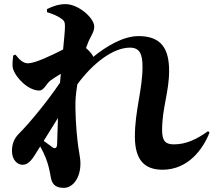

<svg xmlns="http://www.w3.org/2000/svg" viewBox="-20 -845 1040 931"><path d="M224 -454C233 -461 253 -474 275 -487L271 -444C203 -344 120 -245 71 -196C49 -174 38 -147 38 -113C38 -69 65 -45 91 -46C121 -47 139 -77 160 -111L175 -135C186 -116 194 -98 202 -79C215 -46 221 -16 226 13C231 44 245 66 289 66C332 66 370 20 370 -52C370 -83 361 -113 356 -161C349 -224 343 -311 347 -373C348 -388 351 -410 355 -436C428 -536 527 -614 610 -614C658 -614 671 -582 671 -521C671 -410 634 -308 634 -183C634 -68 682 -22 768 -22C892 -22 964 -121 996 -202L989 -209C930 -167 880 -145 823 -145C781 -145 766 -163 766 -215C766 -320 800 -400 800 -501C800 -605 765 -670 652 -670C578 -670 497 -622 432 -569C431 -577 415 -597 397 -612L410 -646C423 -674 437 -692 437 -716C437 -758 360 -825 298 -825C266 -825 239 -816 208 -801V-786C238 -777 259 -767 274 -757C292 -745 295 -738 295 -717C295 -698 291 -655 286 -605C230 -576 149 -538 116 -538C90 -538 73 -558 55 -580L44 -576C42 -557 38 -529 43 -512C57 -466 118 -406 170 -406C194 -406 204 -439 224 -454ZM261 -273 257 -146C256 -125 246 -121 230 -134L192 -162Z"/></svg>

Font: Noto Serif SC Black
Style: Regular
Weight: 900
Designer: Ryoko NISHIZUKA 西塚涼子 (kana & ideographs); Frank Grießhammer (Latin, Greek & Cyrillic); Wenlong ZHANG 张文龙 (bopomofo); San
Foundry: Adobe
Version: Version 2.001;hotconv 1.1.0;makeotfexe 2.6.0